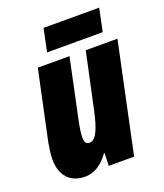

<svg xmlns="http://www.w3.org/2000/svg" viewBox="-135 -811 776 911"><g transform="rotate(-20 252.5 -355.5)"><path d="M169 -606H450L474 -721H193ZM139 10C187 10 227 -19 259 -64H262L260 0H388L505 -553H345L284 -269C268 -194 247 -134 213 -134C194 -134 188 -147 188 -169C188 -187 192 -216 198 -246L263 -553H103L28 -201C23 -172 19 -143 19 -120C19 -40 61 10 139 10Z"/></g></svg>

Font: Noto Sans ExtraCondensed Black
Style: Italic
Weight: 900
Width: 2
Italic angle: -12°
Designer: Monotype Design Team
Foundry: Monotype Imaging Inc.
Version: Version 2.013